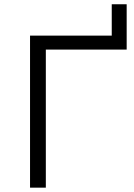

<svg xmlns="http://www.w3.org/2000/svg" viewBox="-20 -864 615 884"><path d="M118.3 0V-700H494.5V-844.4H563.2V-635.7H191V0Z"/></svg>

Font: Montserrat Thin
Style: Regular
Weight: 100
Designer: Julieta Ulanovsky
Foundry: Julieta Ulanovsky
Version: Version 9.000